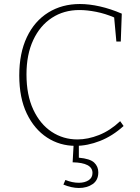

<svg xmlns="http://www.w3.org/2000/svg" viewBox="-20 -720 696 957"><path d="M357 7Q278 7 214.5 -34.5Q151 -76 113.5 -154Q76 -232 76 -344Q76 -455 114 -535Q152 -615 220.5 -657.5Q289 -700 378 -700Q425 -700 478 -688Q531 -676 587 -652L582 -513H560L549 -633Q505 -652 459.5 -661Q414 -670 376 -670Q298 -670 238.5 -631Q179 -592 145.5 -520Q112 -448 112 -349Q112 -246 146 -173.5Q180 -101 237.5 -63Q295 -25 366 -25Q418 -25 473.5 -47Q529 -69 579 -116L596 -92Q541 -42 478.5 -17.5Q416 7 357 7ZM373 217Q355 217 335 212.5Q315 208 296 200L306 177Q340 191 373 191Q402 191 421.5 178.5Q441 166 441 142Q441 91 342 89L347 0H373V66Q429 71 449.5 90.5Q470 110 470 139Q470 178 442 197.5Q414 217 373 217Z"/></svg>

Font: Bitter ExtraLight
Style: Regular
Weight: 200
Designer: Sol Matas, and Bitter project Authors
Foundry: Sol Matas
Version: Version 2.001